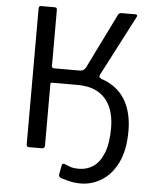

<svg xmlns="http://www.w3.org/2000/svg" viewBox="-60 -791 785 1006"><g transform="rotate(5 332.5 -288.0)"><path d="M117 0Q109 0 106 -3.5Q103 -7 103 -14V-728Q103 -742 115 -742H188Q199 -742 199 -729V-435Q199 -423 211 -423H345Q361 -423 370 -432Q379 -441 387 -461L521 -733Q526 -742 541 -742H611Q618 -742 620 -738.5Q622 -735 619 -729L454 -411Q451 -405 451.5 -400Q452 -395 461 -391L361 -347H208Q199 -347 199 -339V-15Q199 0 183 0ZM402 166Q366 166 337.5 158Q309 150 298 147Q292 144 288.5 140Q285 136 286 128L295 81Q297 69 308 71Q322 77 339.5 83.5Q357 90 387 90Q429 90 462.5 67Q496 44 516 -6.5Q536 -57 536 -138Q536 -201 515 -248Q494 -295 451 -321Q408 -347 340 -347H243V-404H353Q448 -404 509 -369.5Q570 -335 599 -273.5Q628 -212 628 -130Q628 -30 596.5 35.5Q565 101 513 133.5Q461 166 402 166Z"/></g></svg>

Font: Libre Franklin
Style: Regular
Weight: 400
Designer: Pablo Impallari, Rodrigo Fuenzalida, Nhung Nguyen
Foundry: Impallari Type
Version: Version 3.000